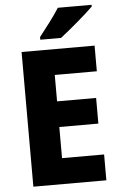

<svg xmlns="http://www.w3.org/2000/svg" viewBox="-61 -972 630 1014"><g transform="rotate(-5 254.0 -465.0)"><path d="M464 -921V-930H285C258 -886 211 -827 178 -784V-770H288C339 -809 427 -884 464 -921ZM461 0V-137H238V-302H445V-438H238V-578H461V-714H74V0Z"/></g></svg>

Font: Noto Sans Thai Looped SemiCondensed ExtraBold
Style: Regular
Weight: 800
Width: 4
Designer: Sasikarn Vongin, Ben Mitchell
Foundry: The Fontpad Ltd
Version: Version 1.001